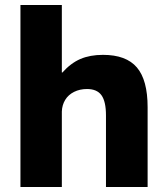

<svg xmlns="http://www.w3.org/2000/svg" viewBox="-20 -750 661 770"><path d="M62 0V-730H228V-459H230Q264 -497 302.5 -513.5Q341 -530 393 -530Q486 -530 529 -479.5Q572 -429 572 -320V0H405V-287Q405 -343 387 -368Q369 -393 329 -393Q300 -393 277 -381.5Q254 -370 241.5 -349.5Q229 -329 228 -303V0Z"/></svg>

Font: M PLUS 2 ExtraBold
Style: Regular
Weight: 800
Version: Version 1.001